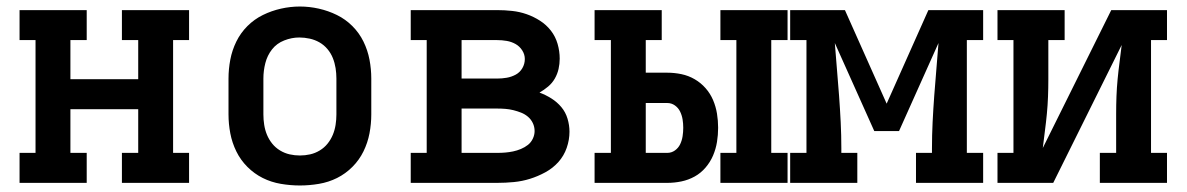

<svg xmlns="http://www.w3.org/2000/svg" viewBox="-20 -561 3640 589"><path d="M40 0V-92H89V-438H40V-530H246V-438H196V-318H404V-438H354V-530H560V-438H511V-92H560V0H354V-92H404V-226H196V-92H246V0Z M900 8Q871 8 841.5 3Q812 -2 786 -15Q760 -28 739 -49Q718 -70 705 -96.5Q692 -123 686.5 -152Q681 -181 681 -210V-320Q681 -349 686.5 -378Q692 -407 705 -433.5Q718 -460 739 -481Q760 -502 786.5 -515Q813 -528 842 -534.5Q871 -541 900 -541Q929 -541 958 -534.5Q987 -528 1013.5 -515Q1040 -502 1061 -481Q1082 -460 1095 -433.5Q1108 -407 1113.5 -378Q1119 -349 1119 -320V-210Q1119 -181 1113.5 -152Q1108 -123 1095 -96.5Q1082 -70 1061 -49Q1040 -28 1014 -15Q988 -2 958.5 3Q929 8 900 8ZM900 -84Q916 -84 931.5 -87.5Q947 -91 961 -99.5Q975 -108 985 -120.5Q995 -133 1001 -147.5Q1007 -162 1009.5 -178Q1012 -194 1012 -210V-320Q1012 -336 1009.5 -352Q1007 -368 1001 -383Q995 -398 984.5 -410.5Q974 -423 960 -431Q946 -439 930 -442.5Q914 -446 898 -446Q875 -446 852 -437Q829 -428 814.5 -409.5Q800 -391 794 -367.5Q788 -344 788 -320V-210Q788 -194 790.5 -178Q793 -162 799 -147.5Q805 -133 815 -120.5Q825 -108 839 -99.5Q853 -91 868.5 -87.5Q884 -84 900 -84Z M1240 0V-92H1289V-438H1240V-530H1505Q1528 -530 1551 -527.5Q1574 -525 1595.5 -517.5Q1617 -510 1636.5 -497.5Q1656 -485 1670 -467Q1684 -449 1690.5 -426.5Q1697 -404 1697 -381Q1697 -365 1693.5 -349.5Q1690 -334 1682 -320Q1674 -306 1661.5 -295.5Q1649 -285 1635 -277Q1654 -270 1671.5 -259Q1689 -248 1702 -232.5Q1715 -217 1721 -197Q1727 -177 1727 -157Q1727 -132 1718.5 -107.5Q1710 -83 1693 -64Q1676 -45 1653 -32.5Q1630 -20 1606 -12.5Q1582 -5 1556.5 -2.5Q1531 0 1505 0ZM1396 -320H1505Q1520 -320 1534.5 -322.5Q1549 -325 1562 -332Q1575 -339 1582.5 -352Q1590 -365 1590 -380Q1590 -394 1582 -406.5Q1574 -419 1561.5 -426Q1549 -433 1534.5 -435.5Q1520 -438 1505 -438H1396ZM1396 -92H1505Q1518 -92 1530 -93Q1542 -94 1554 -96.5Q1566 -99 1578 -104Q1590 -109 1599.5 -116.5Q1609 -124 1614.5 -135.5Q1620 -147 1620 -159Q1620 -172 1614.5 -183.5Q1609 -195 1599.5 -203Q1590 -211 1578.5 -215.5Q1567 -220 1555 -223Q1543 -226 1530.5 -227Q1518 -228 1505 -228H1396Z M2190 0V-92H2239V-438H2190V-530H2396V-438H2346V-92H2396V0ZM1804 0V-92H1854V-438H1804V-530H2010V-438H1961V-338H2027Q2049 -338 2070.5 -333.5Q2092 -329 2111 -318Q2130 -307 2144.5 -290.5Q2159 -274 2167.5 -254Q2176 -234 2179.5 -212.5Q2183 -191 2183 -169Q2183 -147 2179.5 -125.5Q2176 -104 2167.5 -84Q2159 -64 2144.5 -47Q2130 -30 2111 -19.5Q2092 -9 2070.5 -4.5Q2049 0 2027 0ZM1961 -92H2027Q2040 -92 2050.5 -99.5Q2061 -107 2066.5 -118.5Q2072 -130 2074 -143Q2076 -156 2076 -169Q2076 -182 2074 -194.5Q2072 -207 2066.5 -218.5Q2061 -230 2050.5 -237.5Q2040 -245 2027 -245H1961Z M2404 0V-92H2454V-438H2404V-530H2572L2700 -243L2828 -530H2996V-438H2946V-92H2996V0H2790V-92H2839V-106Q2839 -146 2841 -186.5Q2843 -227 2846 -267.5Q2849 -308 2852.5 -348.5Q2856 -389 2859 -429L2738 -159H2662L2541 -429Q2544 -389 2547.5 -348.5Q2551 -308 2554 -267.5Q2557 -227 2559 -186.5Q2561 -146 2561 -106V-92H2610V0Z M3040 0V-92H3089V-438H3040V-530H3246V-438H3196V-318Q3196 -291 3195 -264.5Q3194 -238 3191.5 -212Q3189 -186 3185.5 -159.5Q3182 -133 3179 -107L3389 -530H3560V-438H3511V-92H3560V0H3354V-92H3404V-212Q3404 -239 3405 -265.5Q3406 -292 3408.5 -318Q3411 -344 3414.5 -370.5Q3418 -397 3421 -423L3211 0Z"/></svg>

Font: Iosevka Slab Semibold Extended
Style: Regular
Weight: 600
Width: 7
Monospace: yes
Designer: Belleve Invis
Foundry: Belleve Invis
Version: Version 11.1.0; ttfautohint (v1.8.3)